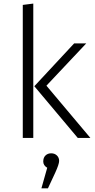

<svg xmlns="http://www.w3.org/2000/svg" viewBox="-20 -763 528 1062"><path d="M285.2 192.9 245.1 278.8H209L241.2 165Q219.2 151.9 219.2 130.4Q219.2 108.9 231.7 96.9Q244.1 85 263.2 85Q282.2 85 294.7 96.9Q307.1 108.9 307.1 127Q307.1 145 285.2 192.9ZM236.8 -289.1 480 0H410.2L169.9 -286.1L390.1 -522.9H457ZM164.1 0H106V-735.8L164.1 -743.2Z"/></svg>

Font: FiraSans-Light
Style: Regular
Weight: 300
Designer: Carrois Corporate & Edenspiekermann AG
Foundry: Carrois Corporate GbR & Edenspiekermann AG
Version: Version 3.106;PS 003.106;hotconv 1.0.70;makeotf.lib2.5.58329